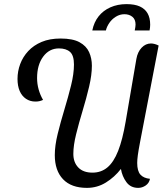

<svg xmlns="http://www.w3.org/2000/svg" viewBox="-20 -890 795 932"><path d="M402 22Q326 22 286 -20Q246 -62 246 -137Q246 -183 260 -240Q274 -297 292.5 -358Q311 -419 325 -475.5Q339 -532 339 -577Q339 -621 320 -638Q301 -655 266 -655Q219 -655 189.5 -615Q160 -575 160 -511Q160 -483 167.5 -456Q175 -429 189 -405Q180 -401 171.5 -399Q163 -397 152 -397Q126 -397 106 -410.5Q86 -424 75.5 -448.5Q65 -473 65 -507Q65 -544 78 -579Q91 -614 117 -642Q143 -670 182 -686.5Q221 -703 274 -703Q333 -703 366 -685Q399 -667 412.5 -637Q426 -607 426 -571Q426 -526 412.5 -469Q399 -412 381 -352.5Q363 -293 349.5 -238.5Q336 -184 336 -143Q336 -102 360 -77Q384 -52 429 -52Q471 -52 501.5 -77.5Q532 -103 553.5 -157.5Q575 -212 590 -300L642 -604Q648 -638 667.5 -658.5Q687 -679 713 -679Q721 -679 730.5 -676.5Q740 -674 750 -669L660 -201Q652 -159 649 -136.5Q646 -114 646 -99Q646 -60 661.5 -42.5Q677 -25 708 -22Q704 -1 687 10.5Q670 22 651 22Q614 22 593.5 -6Q573 -34 567 -70Q536 -30 494 -4Q452 22 402 22ZM428 -742Q436 -782 458.5 -810.5Q481 -839 516 -854.5Q551 -870 594 -870Q634 -870 659 -858.5Q684 -847 696.5 -825Q709 -803 709 -770Q709 -757 706 -742H634Q636 -753 637 -759Q638 -765 638 -771Q638 -796 622.5 -808.5Q607 -821 584 -821Q562 -821 542.5 -809Q523 -797 510.5 -778.5Q498 -760 494 -742Z"/></svg>

Font: Sansita Swashed Light
Style: Regular
Weight: 300
Designer: Pablo Cosgaya
Foundry: Omnibus-Type
Version: Version 1.003